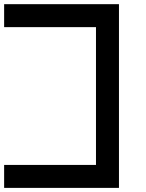

<svg xmlns="http://www.w3.org/2000/svg" viewBox="-20 -798 707 929"><path d="M0 111.1V0H444.4V-666.7H0V-777.8H555.6V111.1Z"/></svg>

Font: Pixeloid Mono
Style: Regular
Weight: 400
Monospace: yes
Designer: GGBotNet
Foundry: GGBotNet
Version: 0.5